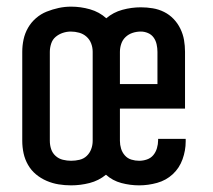

<svg xmlns="http://www.w3.org/2000/svg" viewBox="-20 -550 640 578"><path d="M194 8Q175 8 156.5 5Q138 2 120.5 -5.5Q103 -13 88.5 -25Q74 -37 64.5 -53.5Q55 -70 51 -88.5Q47 -107 47 -126V-394Q47 -413 51 -431.5Q55 -450 64.5 -466.5Q74 -483 88.5 -495.5Q103 -508 120.5 -515Q138 -522 156.5 -526Q175 -530 194 -530Q223 -530 251 -522Q279 -514 300 -495Q321 -513 348.5 -520.5Q376 -528 404 -528Q422 -528 440 -525Q458 -522 474 -514Q490 -506 502.5 -493Q515 -480 523 -463.5Q531 -447 534 -429.5Q537 -412 537 -394V-223H341V-126Q341 -114 344.5 -102.5Q348 -91 356 -82Q364 -73 375.5 -69.5Q387 -66 399 -66Q411 -66 422.5 -70Q434 -74 441.5 -83Q449 -92 452.5 -104Q456 -116 456 -128Q456 -129 456 -130Q456 -131 456 -132H539Q539 -130 539 -128Q539 -126 539 -124Q539 -97 529.5 -70.5Q520 -44 500 -25.5Q480 -7 453 0.5Q426 8 399 8Q372 8 345.5 1Q319 -6 299 -24Q277 -6 249.5 1Q222 8 194 8ZM341 -297H454V-394Q454 -405 451.5 -416.5Q449 -428 442.5 -437Q436 -446 425.5 -450.5Q415 -455 404 -455Q391 -455 379 -451Q367 -447 358 -438.5Q349 -430 345 -418Q341 -406 341 -394ZM194 -66Q207 -66 219.5 -69Q232 -72 241 -80.5Q250 -89 254.5 -101Q259 -113 259 -126V-394Q259 -407 254.5 -419Q250 -431 240.5 -439.5Q231 -448 218.5 -451.5Q206 -455 193 -455Q181 -455 169 -451Q157 -447 147.5 -439Q138 -431 134 -418.5Q130 -406 130 -394V-126Q130 -113 134 -101Q138 -89 147.5 -80.5Q157 -72 169.5 -69Q182 -66 194 -66Z"/></svg>

Font: Zed Mono Extended
Style: Regular
Weight: 400
Width: 7
Monospace: yes
Designer: Belleve Invis
Foundry: Belleve Invis
Version: Version 1.0.0; ttfautohint (v1.8.4)